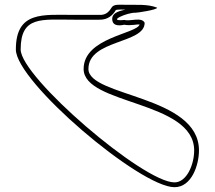

<svg xmlns="http://www.w3.org/2000/svg" viewBox="-20 -704 893 799"><path d="M394 -642H288C160 -642 46 -659 46 -498C46 -364 563 75 706 75C778 75 808 -18 808 -78C808 -308 348 -301 348 -417C348 -540 582 -521 582 -609C570 -635 522 -614 498 -621C419 -613 511 -653 544 -651C552 -651 634 -663 634 -672C594 -688 546 -683 504 -684C478 -684 453 -688 444 -672C433 -654 420 -641 394 -642ZM393 -622C430 -621 450 -642 462 -662C462 -663 471 -665 502 -664C488 -660 445 -655 447 -623C449 -589 490 -600 497 -601C525 -596 551 -604 561 -602C549 -563 328 -548 328 -417C328 -267 788 -286 788 -78C788 -19 757 55 706 55C576 55 66 -383 66 -498C66 -639 153 -622 288 -622Z"/></svg>

Font: CISF Camouflage Kit
Style: OuLn
Weight: 400
Designer: Robert Jablonski, Jasper
Foundry: Cannot Into Space Fonts
Version: Version 1.27